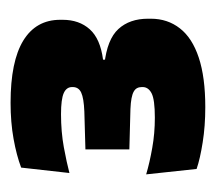

<svg xmlns="http://www.w3.org/2000/svg" viewBox="-42 -710 399 354"><g transform="rotate(-90 157.0 -532.5)"><path d="M137 -353Q102 -353 72 -357.8Q42 -362.5 23 -369L13 -462Q35 -455.5 61.8 -450.8Q88.5 -446 117.5 -446Q151 -446 162.5 -452Q174 -458 174 -468.5V-470Q174 -475 172 -478.8Q170 -482.5 165.5 -485Q161 -487.5 153.2 -489Q145.5 -490.5 133.5 -491L59 -493V-574L129 -576Q153.5 -577 163.8 -581.8Q174 -586.5 174 -597.5V-598.5Q174 -609 162.8 -614Q151.5 -619 124 -619Q91.5 -619 63 -613.8Q34.5 -608.5 15.5 -603.5L25.5 -692.5Q48 -701 78.5 -706.5Q109 -712 145 -712Q221.5 -712 259.8 -688.5Q298 -665 298 -620.5V-616Q298 -585.5 280.5 -566Q263 -546.5 224.5 -541.5V-527.5L216 -539Q262 -534 281 -513.2Q300 -492.5 300 -458.5V-453.5Q300 -422.5 282.2 -399.8Q264.5 -377 228.2 -365Q192 -353 137 -353Z"/></g></svg>

Font: Anek Malayalam ExtraBold
Style: Regular
Weight: 800
Version: Version 1.003